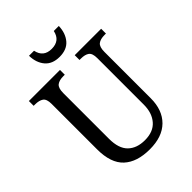

<svg xmlns="http://www.w3.org/2000/svg" viewBox="-258 -1029 1161 1161"><g transform="rotate(-45 322.5 -448.5)"><path d="M99 -216V-605Q99 -646 80 -659.5Q61 -673 26 -673H14V-714H280V-673H268Q232 -673 213.5 -658.5Q195 -644 195 -601V-210Q195 -127 234.5 -88.5Q274 -50 343 -50Q415 -50 452.5 -93Q490 -136 490 -207V-605Q490 -646 471.5 -659.5Q453 -673 418 -673H406V-714H632V-673H620Q584 -673 565.5 -658.5Q547 -644 547 -601V-205Q547 -104 489.5 -47Q432 10 325 10Q216 10 157.5 -44Q99 -98 99 -216ZM208 -907H251Q265 -839 335 -839Q406 -839 420 -907H463Q461 -847 429 -809Q397 -771 335 -771Q273 -771 241 -809Q209 -847 208 -907Z"/></g></svg>

Font: Noto Serif Narrow
Style: Regular
Weight: 400
Width: 4
Designer: Monotype Design Team
Foundry: Monotype Imaging Inc.
Version: Version 1.001